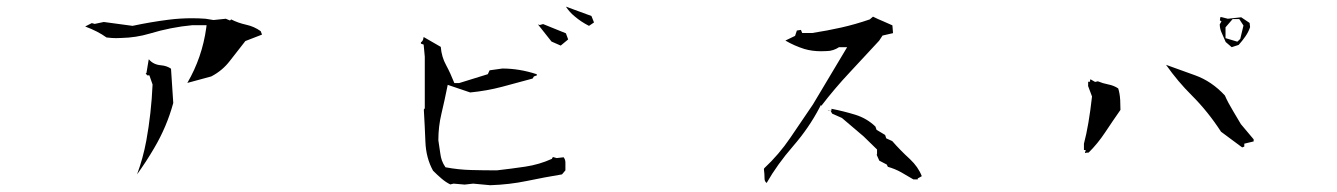

<svg xmlns="http://www.w3.org/2000/svg" viewBox="-20 -686 4040 580"><path d="M424.3 -458.5H431.2L440.9 -430.7Q437 -342.8 421.9 -260.7Q412.1 -208 394 -159.2Q421.9 -197.8 445.8 -238.8Q483.9 -303.2 503.4 -375L496.6 -478.5Q483.9 -487.3 466.3 -488.8Q443.4 -490.7 430.2 -506.3H429.2L422.4 -465.3H419.9ZM301.8 -572.8Q318.8 -570.8 330.1 -570.8Q341.3 -570.8 346.7 -571.3Q391.1 -572.3 432.1 -584.5Q496.6 -604 561 -609.9H561.5H604L603 -601.6Q590.8 -512.7 545.9 -435.5L618.2 -455.1Q651.9 -472.7 674.1 -501.7Q696.3 -530.8 721.2 -562L771.5 -581.5L767.6 -591.8Q748 -606 723.6 -611.3Q699.2 -616.7 678.2 -627.4L674.8 -624L662.1 -629.4L625 -625.5L600.6 -629.4Q580.1 -630.9 560.1 -630.9Q524.4 -630.9 489.7 -626.5Q435.1 -619.6 380.4 -607.9L293.5 -619.6L266.1 -613.8L257.3 -616.2L237.3 -606Q275.4 -591.8 301.8 -572.8Z M1688 -194.8Q1688 -204.1 1682.6 -210.9L1661.6 -208.5L1651.4 -211.4H1649.9L1647 -206.1Q1609.4 -189 1566.9 -182.6Q1524.4 -176.3 1481 -171.4H1480.5Q1441.4 -171.4 1403.3 -172.4Q1365.2 -173.3 1325.7 -180.7Q1318.4 -191.4 1314.9 -201.2Q1311.5 -210.9 1310.1 -222.2Q1307.1 -243.2 1304.2 -262.2V-262.7Q1304.2 -303.7 1313.5 -342.5Q1322.8 -381.3 1332.5 -429.7L1400.4 -406.7Q1450.7 -411.6 1496.6 -423.8L1588.9 -448.7L1592.8 -455.1L1602.1 -458.5L1601.1 -461.9Q1548.8 -479 1497.6 -479L1459 -473.6L1453.6 -461.9L1367.2 -435.1H1352.5Q1340.8 -464.8 1327.6 -489.3Q1314 -513.7 1311.5 -544.4L1259.8 -574.2Q1259.3 -571.3 1258.3 -567.4Q1256.8 -561.5 1251.5 -558.1V-554.2L1259.8 -551.3L1263.2 -514.6V-358.9L1260.3 -355Q1263.2 -305.7 1265.1 -257.1Q1267.1 -208.5 1288.1 -170.4Q1301.3 -157.2 1314.2 -146.2Q1327.1 -135.3 1340.3 -128.9L1350.1 -131.3L1383.8 -128.4L1409.2 -131.3L1460.9 -126.5Q1519 -128.4 1571.8 -139.4Q1624.5 -150.4 1677.7 -159.2L1688 -171.4ZM1646 -560.5 1673.8 -548.3 1696.3 -566.9 1689.5 -585.4 1620.6 -613.3 1610.4 -610.4 1605 -612.3ZM1689.5 -666Q1700.2 -649.4 1715.8 -636.7Q1735.8 -619.6 1759.3 -607.9L1774.4 -618.2L1766.6 -637.7Z M2287.6 -175.3Q2289.6 -160.6 2289.6 -146Q2289.6 -138.2 2295.9 -133.3Q2327.6 -189 2375.7 -244.4Q2423.8 -299.8 2455.6 -360.8L2459.5 -368.2L2461.4 -366.7Q2501.5 -418.9 2546.4 -466.8Q2591.3 -514.6 2635.7 -563L2646 -578.6L2677.7 -585.9L2675.8 -609.4Q2661.1 -616.2 2649.4 -621.1Q2630.4 -628.9 2617.2 -635.7L2607.4 -627.4Q2563.5 -612.3 2521.2 -602.8Q2479 -593.3 2434.1 -586.4H2403.3L2399.4 -595.7L2387.2 -593.8L2381.8 -577.6L2352.5 -563.5Q2378.9 -547.9 2409.7 -538.1Q2433.1 -531.2 2460.4 -531.2Q2468.3 -531.2 2477.1 -531.7H2477.5Q2487.3 -531.7 2496.8 -534.9Q2506.3 -538.1 2512.2 -542L2514.2 -543.5H2526.4H2539.1L2435.5 -370.1Q2401.4 -319.3 2367.2 -269.5Q2333.5 -219.7 2288.6 -177.7ZM2629.4 -231.4V-219.2H2627.9L2636.2 -200.7L2658.7 -189L2662.1 -182.1Q2684.1 -175.8 2702.4 -165.5Q2720.7 -155.3 2739.3 -144H2752.4V-147L2764.6 -153.8Q2753.9 -181.6 2729 -205.1Q2700.2 -231.4 2675.3 -259.8L2657.2 -268.1L2653.8 -278.3L2627.9 -293.9L2624.5 -303.7Q2598.6 -328.6 2563.7 -339.4Q2528.8 -350.1 2491.7 -357.4V-351.6L2480.5 -353.5L2482.9 -352.1H2488.8L2493.7 -342.8L2523.4 -329.6L2588.9 -273.9L2629.4 -234.4Z M3254.4 -232.9H3259.8L3257.3 -223.6Q3262.2 -225.1 3268.6 -225.1Q3295.9 -252 3318.8 -286.6Q3341.8 -321.3 3364.7 -354Q3364.7 -387.7 3361.8 -402.8Q3360.4 -411.1 3357.9 -418.9Q3344.7 -427.7 3328.1 -430.9Q3311.5 -434.1 3296.4 -440.4L3288.1 -438.5L3275.4 -445.8H3272.9V-439H3267.1V-427.2H3266.6L3278.8 -394.5Q3269 -306.6 3254.4 -252ZM3738.8 -243.2V-252L3767.1 -258.8V-265.1L3728.5 -311Q3715.3 -333 3705.6 -349.6Q3689 -377 3680.2 -397.5Q3640.6 -440.4 3590.3 -458.5L3502.4 -490.2Q3538.1 -439.5 3580.1 -397.9Q3629.4 -348.6 3668.5 -288.1L3732.4 -240.7ZM3682.6 -559.1 3700.7 -543.5 3721.7 -550.3Q3732.4 -562 3741.9 -575.7Q3751.5 -589.4 3756.3 -604L3754.9 -616.7L3729.5 -633.8L3689 -629.4L3669.9 -634.3H3666.5L3665 -624.5L3669.9 -621.6L3664.6 -612.3Q3665 -597.7 3670.9 -585.9Q3677.2 -572.3 3682.6 -559.1ZM3682.1 -570.8V-603.5L3703.6 -628.4H3707H3723.6L3736.3 -608.9L3726.6 -568.4L3717.8 -560.1Z"/></svg>

Font: Bakudai
Style: ExtraLight
Weight: 200
Version: Version 1.48